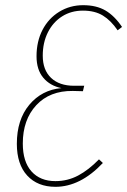

<svg xmlns="http://www.w3.org/2000/svg" viewBox="-20 -711 491 741"><path d="M451 -607 434 -594Q408 -632 377 -651Q346 -670 300 -670Q255 -670 220 -648Q185 -626 165 -586.5Q145 -547 145 -496Q145 -441 177 -410.5Q209 -380 266 -380H305L300 -359L261 -360Q172 -361 120 -305Q68 -249 68 -157Q68 -87 101.5 -49.5Q135 -12 194 -12Q241 -12 281.5 -33.5Q322 -55 362 -96L377 -82Q290 10 194 10Q125 10 85 -33.5Q45 -77 45 -156Q45 -249 93 -306.5Q141 -364 217 -371Q173 -380 147 -411Q121 -442 121 -494Q121 -551 144 -595.5Q167 -640 208.5 -665.5Q250 -691 301 -691Q352 -691 387 -670.5Q422 -650 451 -607Z"/></svg>

Font: Fira Sans Extra Condensed Thin
Style: Italic
Weight: 250
Width: 3
Italic angle: -8°
Designer: Carrois Corporate & Edenspiekermann AG
Foundry: Carrois Corporate GbR & Edenspiekermann AG
Version: Version 4.203